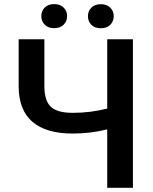

<svg xmlns="http://www.w3.org/2000/svg" viewBox="-20 -899 732 919"><path d="M69.3 0ZM616.2 -710.9V0H493.2V-279.8Q414.1 -259.8 328.1 -259.8Q200.7 -259.8 135.3 -315.9Q69.8 -372.1 69.3 -485.4V-710.9H192.4V-484.4Q192.9 -416.5 223.6 -387.7Q254.4 -358.9 328.1 -358.9Q413.1 -358.9 493.2 -379.4V-710.9ZM177.7 -821.8Q177.7 -846.2 194.1 -862.8Q210.4 -879.4 239.3 -879.4Q268.1 -879.4 284.7 -862.8Q301.3 -846.2 301.3 -821.8Q301.3 -797.4 284.7 -780.8Q268.1 -764.2 239.3 -764.2Q210.4 -764.2 194.1 -780.8Q177.7 -797.4 177.7 -821.8ZM400.9 -821.3Q400.9 -845.7 417.2 -862.3Q433.6 -878.9 462.4 -878.9Q491.2 -878.9 507.8 -862.3Q524.4 -845.7 524.4 -821.3Q524.4 -796.9 507.8 -780.3Q491.2 -763.7 462.4 -763.7Q433.6 -763.7 417.2 -780.3Q400.9 -796.9 400.9 -821.3Z"/></svg>

Font: Roboto Medium
Style: Regular
Weight: 500
Designer: Google
Version: Version 2.134; 2016; ttfautohint (v1.6)